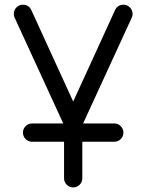

<svg xmlns="http://www.w3.org/2000/svg" viewBox="-20 -567 626 821"><path d="M332 39.1V195.3Q332 211.4 320.6 222.9Q309.1 234.4 293 234.4Q276.9 234.4 265.4 222.9Q253.9 211.4 253.9 195.3V39.1H117.2Q101.1 39.1 89.6 27.6Q78.1 16.1 78.1 0Q78.1 -16.1 89.6 -27.6Q101.1 -39.1 117.2 -39.1H250.5L42 -492.7Q39.1 -499.5 39.1 -507.8Q39.1 -523.9 50.5 -535.4Q62 -546.9 78.1 -546.9Q94.2 -546.9 106 -536.1Q109.9 -531.7 113.3 -525.4L293 -132.8L472.7 -525.4Q476.1 -531.7 480.5 -536.6Q491.7 -546.9 507.8 -546.9Q523.9 -546.9 535.4 -535.4Q546.9 -523.9 546.9 -507.8Q546.9 -499.5 543.9 -492.7L335.4 -39.1H468.8Q484.9 -39.1 496.3 -27.6Q507.8 -16.1 507.8 0Q507.8 16.1 496.3 27.6Q484.9 39.1 468.8 39.1Z"/></svg>

Font: Comfortaa
Style: Regular
Weight: 400
Designer: Johan Aakerlund - aajohan
Foundry: Johan Aakerlund
Version: Version 2.004 2013